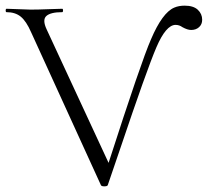

<svg xmlns="http://www.w3.org/2000/svg" viewBox="-25 -656 735 679"><path d="M628 -636Q659 -636 674.5 -621.5Q690 -607 690 -586Q690 -570 679 -560Q668 -550 651 -550Q638 -550 620 -560Q609 -568 596 -568Q562 -568 528 -488.5Q494 -409 399 -127Q371 -46 356 -1Q354 3 344 3Q334 3 332 -1L85 -542Q68 -581 48.5 -597Q29 -613 -2 -613Q-5 -613 -5 -619Q-5 -625 -2 -625Q12 -625 41 -623.5Q70 -622 83 -622Q109 -622 145.5 -623.5Q182 -625 195 -625Q198 -625 198 -619Q198 -613 195 -613Q154 -613 139 -599.5Q124 -586 140 -552L359 -80Q475 -440 509 -517Q549 -611 591 -629Q607 -636 628 -636Z"/></svg>

Font: t
Style: Regular
Weight: 300
Designer: Christian Thalmann (Catharsis Fonts)
Version: Version 1.000;PS 002.000;hotconv 1.0.88;makeotf.lib2.5.64775